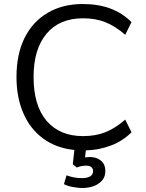

<svg xmlns="http://www.w3.org/2000/svg" viewBox="-20 -740 724 955"><path d="M634 -82Q591 -39 534 -17Q505 -6 473.5 0.5Q442 7 407 8L403 43Q411 42 417 41.5Q423 41 427 41Q460 41 482 59Q504 77 504 111Q504 149 473 171Q442 195 387 195Q376 195 365 193.5Q354 192 341 190Q318 186 298 176L311 132Q348 146 387 146Q414 146 429 137Q443 128 443 111Q443 99 434 91Q426 84 408 84Q385 84 362 93L342 77L350 6Q261 -3 196 -50Q131 -97 97 -175Q62 -254 62 -357Q62 -470 102 -551Q143 -633 217 -676Q291 -720 392 -720Q468 -720 528 -698Q588 -676 634 -630L603 -567Q552 -611 503 -630Q455 -649 393 -649Q276 -649 212 -573Q147 -496 147 -357Q147 -216 211 -140Q276 -63 393 -63Q455 -63 503 -82Q552 -101 603 -145Z"/></svg>

Font: PRinguin Sans
Style: Regular
Weight: 400
Designer: Vernon Adams
Foundry: Vernon Adams
Version: ""